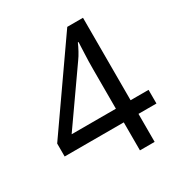

<svg xmlns="http://www.w3.org/2000/svg" viewBox="-169 -840 909 962"><g transform="rotate(-30 286.0 -359.0)"><path d="M552 -162H448V0H363V-162H21V-237L357 -718H448V-241H552ZM363 -466Q363 -492 363.5 -513.5Q364 -535 365 -554Q366 -573 366.5 -590.5Q367 -608 368 -624H364Q356 -605 344 -583Q332 -561 321 -546L107 -241H363Z"/></g></svg>

Font: uguzrati25
Style: Book
Weight: 400
Designer: Jelle Bosma - Monotype Design Team, Universal Thirst
Foundry: Monotype Imaging Inc.
Version: Version 2.106